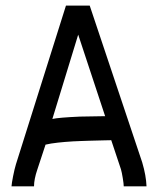

<svg xmlns="http://www.w3.org/2000/svg" viewBox="-20 -655 558 675"><path d="M349.6 -246.6 254.9 -533.2 164.1 -236.8Q185.5 -241.7 261.2 -245.1ZM211.9 -635.3H295.4L480 -84Q493.7 -37.6 495.1 0H415Q415 -8.3 411.6 -29.1Q408.2 -49.8 405.3 -59.6L371.1 -162.1Q366.2 -162.1 347.2 -161.6Q328.1 -161.1 320.1 -160.9Q312 -160.6 293.2 -160.2Q274.4 -159.7 263.9 -159.2Q253.4 -158.7 236.6 -158Q219.7 -157.2 208.3 -156Q196.8 -154.8 183.6 -153.6Q170.4 -152.3 159.7 -150.4Q148.9 -148.4 140.1 -146.5L111.3 -59.1Q99.6 -24.9 99.6 0H20.5Q21 -10.3 26.1 -35.9Q31.2 -61.5 36.1 -77.6Z"/></svg>

Font: FantasqueSansM Nerd Font
Style: Regular
Weight: 400
Monospace: yes
Designer: Jany Belluz
Version: Version 1.8.0 ; ttfautohint (v1.8.2);Nerd Fonts 3.4.0